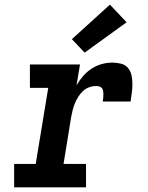

<svg xmlns="http://www.w3.org/2000/svg" viewBox="-20 -808 640 828"><path d="M41 0V-101H134L188 -429H109V-530H325L310 -440Q322 -461 338 -479.5Q354 -498 374.5 -511.5Q395 -525 418 -531.5Q441 -538 464 -538Q483 -538 501.5 -533.5Q520 -529 531.5 -515.5Q543 -502 547 -484Q551 -466 551 -446.5Q551 -427 548.5 -408Q546 -389 543 -370H423Q424 -377 425 -384.5Q426 -392 426 -399.5Q426 -407 425 -414.5Q424 -422 420 -427.5Q416 -433 409 -435Q402 -437 394 -437Q379 -437 364 -431.5Q349 -426 337.5 -415Q326 -404 317.5 -390.5Q309 -377 303 -362.5Q297 -348 293.5 -333.5Q290 -319 287 -304L254 -101H351V0ZM345 -581 290 -639 454 -788 526 -712Z"/></svg>

Font: Iosevka Slab Extended Oblique
Style: Bold
Weight: 700
Width: 7
Italic angle: -9°
Monospace: yes
Designer: Belleve Invis
Foundry: Belleve Invis
Version: Version 11.1.1; ttfautohint (v1.8.3)